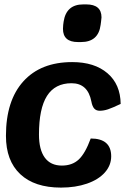

<svg xmlns="http://www.w3.org/2000/svg" viewBox="-20 -842 617 872"><path d="M7 -225Q7 -385 86 -472.5Q165 -560 308 -560Q409 -560 468 -509.5Q527 -459 528 -370Q490 -352 470.5 -345.5Q451 -339 433 -339Q417 -339 408 -349Q399 -359 395 -381Q379 -464 305 -464Q230 -464 193.5 -406.5Q157 -349 157 -231Q157 -162 183.5 -126Q210 -90 261 -90Q308 -90 337.5 -117.5Q367 -145 392 -213Q485 -213 485 -132Q485 -91 456 -58.5Q427 -26 375 -8Q323 10 257 10Q137 10 72 -51Q7 -112 7 -225ZM266 -711Q266 -723 267 -729L269 -744Q281 -822 358 -822H372Q441 -822 441 -763Q441 -758 439 -744L437 -729Q427 -651 348 -651H334Q266 -651 266 -711Z"/></svg>

Font: Krub
Style: Bold Italic
Weight: 700
Italic angle: -8°
Designer: Ekaluck Peanpanawate
Foundry: Cadson Demak Co.,Ltd.
Version: Version 1.000; ttfautohint (v1.6)